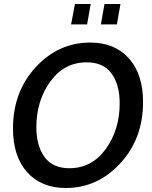

<svg xmlns="http://www.w3.org/2000/svg" viewBox="-20 -927 761 961"><path d="M310 14Q187 14 116 -65Q45 -144 45 -284Q45 -467 158.5 -590.5Q272 -714 432 -714Q554 -714 625 -635Q696 -556 696 -416Q696 -233 582 -109.5Q468 14 310 14ZM414 -615Q301 -615 231.5 -518.5Q162 -422 162 -291Q162 -197 203 -141Q244 -85 327 -85Q440 -85 509.5 -181.5Q579 -278 579 -409Q579 -504 538 -559.5Q497 -615 414 -615ZM565 -805H485L503 -907H583ZM416 -805H336L355 -907H434Z"/></svg>

Font: Cabin
Style: Medium Italic
Weight: 500
Designer: Pablo Impallari
Foundry: Pablo Impallari. www.impallari.com Igino Marini. www.ikern.com
Version: Version 1.005